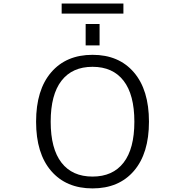

<svg xmlns="http://www.w3.org/2000/svg" viewBox="-20 -1048 1040 1078"><path d="M267.1 -641.6Q351.6 -740.2 499.5 -740.2Q647.5 -740.2 731.9 -641.6Q816.4 -543 816.4 -364.7Q816.4 -186.5 731.9 -88.4Q647.5 9.8 499.5 9.8Q351.6 9.8 267.1 -88.4Q182.6 -186.5 182.6 -364.7Q182.6 -543 267.1 -641.6ZM460.9 -793V-913.1H539.1V-793ZM326.2 -971.7V-1028.3H672.9V-971.7ZM325.2 -134.8Q385.7 -56.6 499.5 -56.6Q613.3 -56.6 673.8 -134.8Q734.4 -212.9 734.4 -364.7Q734.4 -516.6 673.8 -594.7Q613.3 -672.9 499.5 -672.9Q385.7 -672.9 325.2 -594.7Q264.6 -516.6 264.6 -364.7Q264.6 -212.9 325.2 -134.8Z"/></svg>

Font: Gen Shin Gothic Monospace Normal
Style: Regular
Weight: 350
Designer: [Source Han Sans]
Ryoko NISHIZUKA  (kana & ideographs); Paul D. Hunt (Latin, Greek & Cyrillic); Wenlong ZHANG  (bopomofo
Version: Version 1.002.20150607